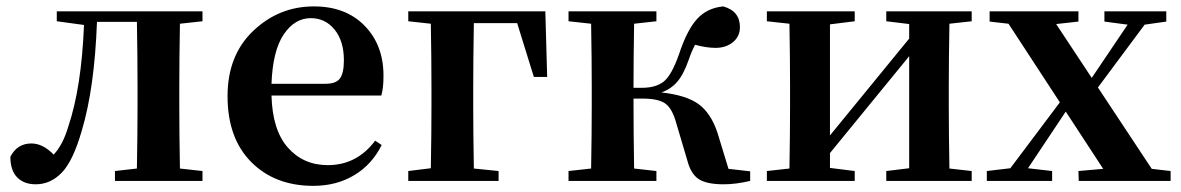

<svg xmlns="http://www.w3.org/2000/svg" viewBox="-20 -571 3726 606"><path d="M619.1 -503.9 547.9 -496.1Q545.9 -382.8 545.9 -299.8V-235.4Q545.9 -152.3 547.9 -39.1L619.1 -31.2V0H342.8V-31.2L412.1 -39.1Q414.1 -152.3 414.1 -235.4V-299.8Q414.1 -388.7 412.1 -502H286.1Q278.3 -293 238.3 -159.2Q210.9 -63.5 175.3 -26.4Q139.6 10.7 92.8 10.7Q55.7 10.7 34.2 -11.2Q12.7 -33.2 12.7 -76.2Q34.2 -118.2 79.1 -118.2Q115.2 -118.2 149.4 -83Q178.7 -114.3 195.3 -170.9Q237.3 -294.9 245.1 -492.2L159.2 -503.9V-535.2H619.1Z M836.9 -306.6H1007.8Q1041 -306.6 1053.2 -323.7Q1065.4 -340.8 1065.4 -380.9Q1065.4 -441.4 1036.1 -477.5Q1006.8 -513.7 960.9 -513.7Q910.2 -513.7 875.5 -462.4Q840.8 -411.1 836.9 -306.6ZM1183.6 -269.5H836.9Q839.8 -160.2 888.7 -105Q937.5 -49.8 1014.6 -49.8Q1106.4 -49.8 1164.1 -127L1184.6 -113.3Q1154.3 -51.8 1098.1 -18.1Q1042 15.6 968.8 15.6Q847.7 15.6 772.9 -59.6Q698.2 -134.8 698.2 -267.6Q698.2 -396.5 779.3 -473.6Q860.4 -550.8 970.7 -550.8Q1071.3 -550.8 1130.9 -489.7Q1190.4 -428.7 1190.4 -332Q1190.4 -293 1183.6 -269.5Z M1612.3 -498H1475.6Q1473.6 -384.8 1473.6 -293.9V-235.4Q1473.6 -152.3 1475.6 -39.1L1553.7 -31.2V0H1268.6V-31.2L1339.8 -40Q1341.8 -151.4 1341.8 -235.4V-293.9Q1341.8 -382.8 1339.8 -496.1L1268.6 -503.9V-535.2H1701.2L1707 -328.1H1665Z M2279.3 -38.1 2347.7 -30.3V0Q2302.7 10.7 2263.7 10.7Q2210 10.7 2185.1 -5.9Q2160.2 -22.5 2149.4 -64.5L2115.2 -179.7Q2102.5 -227.5 2080.6 -243.7Q2058.6 -259.8 2008.8 -259.8H1979.5Q1979.5 -152.3 1981.4 -39.1L2051.8 -31.2V0H1774.4V-31.2L1845.7 -39.1Q1847.7 -152.3 1847.7 -235.4V-299.8Q1847.7 -382.8 1845.7 -496.1L1774.4 -503.9V-535.2H2051.8V-503.9L1981.4 -496.1Q1979.5 -384.8 1979.5 -293.9H2006.8Q2049.8 -293.9 2074.7 -313.5Q2099.6 -333 2123 -399.4Q2148.4 -476.6 2180.2 -511.2Q2211.9 -545.9 2262.7 -550.8Q2315.4 -536.1 2315.4 -485.4Q2315.4 -456.1 2293.5 -438Q2271.5 -419.9 2238.3 -419.9Q2210 -419.9 2173.8 -429.7Q2162.1 -407.2 2154.3 -383.8Q2137.7 -335.9 2117.2 -312.5Q2096.7 -289.1 2067.4 -279.3Q2146.5 -270.5 2185.1 -242.2Q2223.6 -213.9 2244.1 -153.3Z M3046.9 -503.9 2976.6 -496.1Q2974.6 -382.8 2974.6 -299.8V-235.4Q2974.6 -152.3 2976.6 -39.1L3046.9 -31.2V0H2777.3V-31.2L2849.6 -40V-393.6L2599.6 -87.9V-41L2677.7 -31.2V0H2400.4V-31.2L2471.7 -39.1Q2473.6 -152.3 2473.6 -235.4V-299.8Q2473.6 -382.8 2471.7 -496.1L2400.4 -503.9V-535.2H2677.7V-503.9L2599.6 -494.1V-143.6L2849.6 -449.2V-495.1L2777.3 -503.9V-535.2H3046.9Z M3615.2 -38.1 3674.8 -31.2V0H3384.8L3383.8 -31.2L3461.9 -38.1L3343.8 -218.8L3224.6 -40L3300.8 -31.2V0H3094.7V-31.2L3168.9 -40L3325.2 -248L3163.1 -496.1L3103.5 -502.9V-535.2H3383.8V-502.9L3313.5 -495.1L3425.8 -325.2L3539.1 -493.2L3465.8 -502.9V-535.2H3661.1V-502.9L3592.8 -493.2L3445.3 -294.9Z"/></svg>

Font: GenRyuMin TW TTF Bold
Style: Regular
Weight: 700
Version: Version 1.300